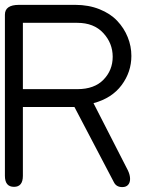

<svg xmlns="http://www.w3.org/2000/svg" viewBox="-20 -761 655 782"><path d="M0 -44.9V-701.2Q0 -741.2 57.1 -741.2H287.1Q340.8 -741.2 385.3 -723.4Q429.7 -705.6 457.5 -676Q485.4 -646.5 500.2 -609.6Q515.1 -572.8 515.1 -533.2Q515.1 -467.8 475.3 -414.3Q435.5 -360.8 360.8 -340.8L501 -66.9Q509.8 -48.3 509.8 -32.2Q509.8 -17.1 501.7 -8.1Q493.7 1 478 1Q453.6 1 443.8 -19L283.2 -325.2H73.2V-44.9Q73.2 0 37.1 0Q0 0 0 -44.9ZM294.9 -668H73.2V-397.9H294.9Q364.3 -397.9 401.6 -436.5Q439 -475.1 439 -529.8Q439 -585 400.6 -626.5Q362.3 -668 294.9 -668Z"/></svg>

Font: BPreplay
Style: Regular
Weight: 400
Designer: Magenta/George Triantafyllakos
Foundry: Magenta/George Triantafyllakos
Version: Version 1.00